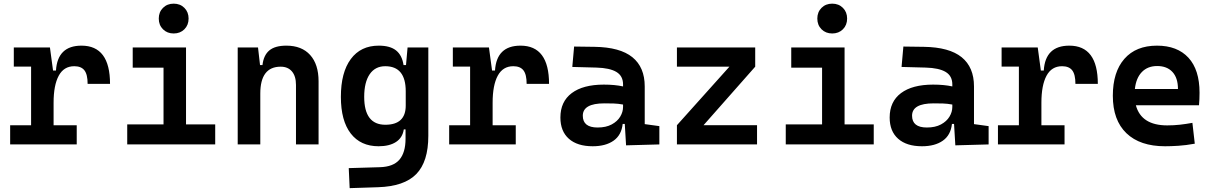

<svg xmlns="http://www.w3.org/2000/svg" viewBox="-20 -771 6485 1025"><path d="M34.2 0V-102.1H146V-415.5H53.7V-517.6H246.6L263.2 -394.5H278.8Q287.1 -527.3 415 -527.3Q567.4 -527.3 567.4 -323.2H447.8Q447.8 -373.5 430.7 -395.5Q413.6 -417.5 376.5 -417.5Q320.8 -417.5 293.5 -366.7Q266.1 -315.9 266.1 -222.7V-102.1H389.6V0Z M907.2 -592.3Q872.6 -592.3 850.1 -614.7Q827.6 -637.2 827.6 -671.9Q827.6 -706.5 850.1 -729Q872.6 -751.5 907.2 -751.5Q941.9 -751.5 964.4 -729Q986.8 -706.5 986.8 -671.9Q986.8 -637.2 964.4 -614.7Q941.9 -592.3 907.2 -592.3ZM659.2 0V-106.9H853V-409.7H688.5V-517.6H973.1V-106.9H1128.9V0Z M1249 0V-517.6H1357.4L1368.2 -423.8H1381.3Q1387.2 -476.1 1417.7 -501.7Q1448.2 -527.3 1508.8 -527.3Q1590.8 -527.3 1635.7 -477.5Q1680.7 -427.7 1680.7 -336.9V0H1560.1V-317.4Q1560.1 -364.3 1538.6 -389.6Q1517.1 -415 1478.5 -415Q1369.6 -415 1369.6 -271.5V0Z M2001 9.8Q1905.3 9.8 1852.5 -58.3Q1799.8 -126.5 1799.8 -253.9Q1799.8 -384.3 1852.8 -455.8Q1905.8 -527.3 2002 -527.3Q2062.5 -527.3 2094.5 -501.7Q2126.5 -476.1 2134.3 -423.8H2147.5L2155.8 -517.6H2266.6V-45.9Q2266.6 92.3 2202.4 158.2Q2138.2 224.1 1998 228.5L1846.7 233.4L1841.8 126.5L2007.8 121.6Q2079.6 119.6 2112.3 81.5Q2145 43.5 2145 -30.3V-80.1H2135.7Q2128.9 -35.6 2093.8 -12.9Q2058.6 9.8 2001 9.8ZM1924.3 -253.9Q1924.3 -105 2037.1 -105Q2146 -105 2146 -207.5V-283.7Q2146 -417.5 2036.6 -417.5Q1982.9 -417.5 1953.6 -374.8Q1924.3 -332 1924.3 -253.9Z M2377.9 0V-102.1H2489.7V-415.5H2397.5V-517.6H2590.3L2606.9 -394.5H2622.6Q2630.9 -527.3 2758.8 -527.3Q2911.1 -527.3 2911.1 -323.2H2791.5Q2791.5 -373.5 2774.4 -395.5Q2757.3 -417.5 2720.2 -417.5Q2664.6 -417.5 2637.2 -366.7Q2609.9 -315.9 2609.9 -222.7V-102.1H2733.4V0Z M3144 9.8Q3062 9.8 3016.8 -30.3Q2971.7 -70.3 2971.7 -143.6Q2971.7 -228.5 3032.2 -273.9Q3092.8 -319.3 3203.6 -319.3Q3262.2 -319.3 3306.2 -309.6V-320.3Q3306.2 -365.7 3270.5 -387Q3234.9 -408.2 3164.1 -410.2L3035.2 -413.6L3044.9 -522.5L3154.3 -521Q3290 -519 3356 -465.6Q3421.9 -412.1 3421.9 -309.6V-108.4L3500 -97.7V0L3322.3 4.9L3315.4 -109.4H3304.2Q3297.9 -49.8 3255.6 -20Q3213.4 9.8 3144 9.8ZM3170.4 -90.3Q3215.3 -90.3 3245.6 -106.7Q3275.9 -123 3291 -148.2Q3306.2 -173.3 3306.2 -200.2V-212.9Q3279.8 -217.8 3256.1 -218.5Q3232.4 -219.2 3206.5 -219.2Q3091.3 -219.2 3091.3 -153.3Q3091.3 -90.3 3170.4 -90.3Z M3593.8 0V-102.5L3874 -415H3593.8V-517.6H4011.7V-415L3735.8 -102.5H4021.5V0Z M4422.9 -592.3Q4388.2 -592.3 4365.7 -614.7Q4343.3 -637.2 4343.3 -671.9Q4343.3 -706.5 4365.7 -729Q4388.2 -751.5 4422.9 -751.5Q4457.5 -751.5 4480 -729Q4502.4 -706.5 4502.4 -671.9Q4502.4 -637.2 4480 -614.7Q4457.5 -592.3 4422.9 -592.3ZM4174.8 0V-106.9H4368.7V-409.7H4204.1V-517.6H4488.8V-106.9H4644.5V0Z M4901.9 9.8Q4819.8 9.8 4774.7 -30.3Q4729.5 -70.3 4729.5 -143.6Q4729.5 -228.5 4790 -273.9Q4850.6 -319.3 4961.4 -319.3Q5020 -319.3 5064 -309.6V-320.3Q5064 -365.7 5028.3 -387Q4992.7 -408.2 4921.9 -410.2L4793 -413.6L4802.7 -522.5L4912.1 -521Q5047.9 -519 5113.8 -465.6Q5179.7 -412.1 5179.7 -309.6V-108.4L5257.8 -97.7V0L5080.1 4.9L5073.2 -109.4H5062Q5055.7 -49.8 5013.4 -20Q4971.2 9.8 4901.9 9.8ZM4928.2 -90.3Q4973.1 -90.3 5003.4 -106.7Q5033.7 -123 5048.8 -148.2Q5064 -173.3 5064 -200.2V-212.9Q5037.6 -217.8 5013.9 -218.5Q4990.2 -219.2 4964.4 -219.2Q4849.1 -219.2 4849.1 -153.3Q4849.1 -90.3 4928.2 -90.3Z M5307.6 0V-102.1H5419.4V-415.5H5327.1V-517.6H5520L5536.6 -394.5H5552.2Q5560.5 -527.3 5688.5 -527.3Q5840.8 -527.3 5840.8 -323.2H5721.2Q5721.2 -373.5 5704.1 -395.5Q5687 -417.5 5649.9 -417.5Q5594.2 -417.5 5566.9 -366.7Q5539.6 -315.9 5539.6 -222.7V-102.1H5663.1V0Z M6199.7 9.8Q6065.9 9.8 5993.4 -59.8Q5920.9 -129.4 5920.9 -259.8Q5920.9 -386.7 5982.7 -457Q6044.4 -527.3 6156.7 -527.3Q6265.1 -527.3 6324.5 -462.9Q6383.8 -398.4 6383.8 -275.9Q6383.8 -240.2 6380.9 -209H6043.9Q6072.8 -101.6 6211.4 -101.6Q6245.6 -101.6 6278.6 -105.2Q6311.5 -108.9 6345.7 -115.2L6358.4 -3.9Q6310.1 4.9 6270.3 7.3Q6230.5 9.8 6199.7 9.8ZM6157.7 -418.5Q6106.9 -418.5 6075.9 -386.5Q6044.9 -354.5 6038.6 -295.9H6268.6Q6268.6 -355 6239.3 -386.7Q6210 -418.5 6157.7 -418.5Z"/></svg>

Font: Caskaydia Cove SemiBold
Style: Regular
Weight: 600
Monospace: yes
Designer: Aaron Bell
Foundry: Saja Typeworks
Version: Version 4.300; ttfautohint (v1.8.3)